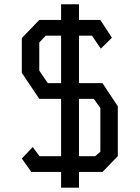

<svg xmlns="http://www.w3.org/2000/svg" viewBox="-20 -788 640 880"><path d="M260 -768.5V-696.5H160L80 -613.5V-454L160 -335H260V-72H161L130 -114L80 -61.5L123.5 0H260V72H342V0H450L520 -72.5V-301L449.5 -407H342V-624.5H401.5L442 -565L493 -615L440 -696.5H342V-768.5ZM199 -407 160 -464.5V-593L189.5 -624.5H260V-407ZM342 -72V-335H410L440 -293V-92.5L416 -72Z"/></svg>

Font: Kode
Style: Regular
Weight: 400
Monospace: yes
Designer: Isa Ozler
Foundry: Kadena LLC
Version: Version 1.000;gftools[0.9.28]